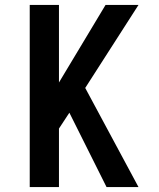

<svg xmlns="http://www.w3.org/2000/svg" viewBox="-20 -755 640 775"><path d="M100 0V-735H218V-422L406 -735H539L324 -400L539 0H410L260 -300L218 -236V0Z"/></svg>

Font: Iosevka Extended
Style: Bold
Weight: 700
Width: 7
Monospace: yes
Designer: Belleve Invis
Foundry: Belleve Invis
Version: Version 32.5.0; ttfautohint (v1.8.4)